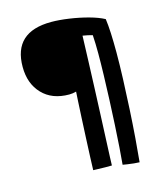

<svg xmlns="http://www.w3.org/2000/svg" viewBox="-122 -746 849 1012"><g transform="rotate(-15 302.5 -239.5)"><path d="M513 178Q501.5 178 483 176Q464.5 174 447.5 171.5Q430.5 169 423 167.5Q426.5 130.5 430.5 75Q434.5 19.5 438 -46.8Q441.5 -113 444.5 -182Q447.5 -251 449.2 -315.5Q451 -380 451 -432.5Q451 -486.5 448 -533Q435 -536.5 422 -539.5Q409 -542.5 395 -544.5Q393 -480 390.2 -405.5Q387.5 -331 384.5 -255.2Q381.5 -179.5 378.5 -109.2Q375.5 -39 373 18Q370.5 75 369 111.8Q367.5 148.5 367.5 156.5Q355.5 157 333.8 156.8Q312 156.5 292.2 155.8Q272.5 155 266 155Q266.5 130.5 268.5 84Q270.5 37.5 273 -18.2Q275.5 -74 278.2 -127Q281 -180 283 -218.5Q285 -257 286 -268.5Q267 -263 247.5 -263Q154.5 -263 101 -319.2Q47.5 -375.5 47.5 -466.5Q47.5 -657 254 -657Q297 -657 350.5 -649.2Q404 -641.5 453.8 -628Q503.5 -614.5 536 -597Q540.5 -565.5 542.8 -517.8Q545 -470 545 -413Q545 -347.5 542 -268Q539 -188.5 534.5 -106.2Q530 -24 524.2 50Q518.5 124 513 178Z"/></g></svg>

Font: Grandstander Medium
Style: Regular
Weight: 500
Designer: Tyler Finck
Foundry: Etcetera Type Co
Version: Version 1.200; ttfautohint (v1.8.3)